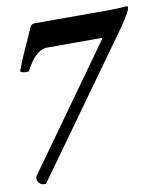

<svg xmlns="http://www.w3.org/2000/svg" viewBox="-73 -663 618 733"><g transform="rotate(-10 236.0 -297.0)"><path d="M40 10.7Q29.3 10.7 21.5 2.9Q13.7 -4.9 13.7 -13.7Q13.7 -23.4 17.6 -27.3L356.4 -501H141.6Q95.7 -501 56.6 -423.8Q52.7 -422.9 49.8 -422.9Q46.9 -422.9 45.9 -422.9Q29.3 -422.9 23.4 -429.7Q39.1 -470.7 51.3 -497.6Q63.5 -524.4 73.2 -545.9Q83 -567.4 91.8 -588.9Q96.7 -600.6 111.3 -600.6H405.3Q410.2 -600.6 424.8 -601.1Q439.5 -601.6 453.1 -602.5Q466.8 -603.5 466.8 -603.5Q471.7 -603.5 471.7 -598.6Q471.7 -591.8 462.4 -574.7Q453.1 -557.6 433.6 -529.3L46.9 9.8Q44.9 10.7 40 10.7Z"/></g></svg>

Font: Crimson Text
Style: Bold Italic
Weight: 700
Italic angle: -11°
Designer: Sebastian Kosch
Foundry: Sebastian Kosch
Version: Version 1.100; ttfautohint (v1.8.4)